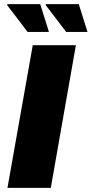

<svg xmlns="http://www.w3.org/2000/svg" viewBox="-20 -906 442 926"><path d="M16 0 138 -688H346L225 0ZM113 -752 14 -882 16 -886H174L216 -752ZM299 -752 200 -882 202 -886H360L402 -752Z"/></svg>

Font: Archivo SemiCondensed Black
Style: Italic
Weight: 900
Width: 4
Italic angle: -10°
Designer: Hector Gatti
Foundry: Omnibus-Type
Version: Version 2.001